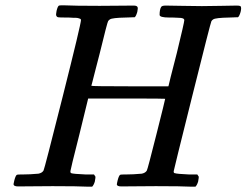

<svg xmlns="http://www.w3.org/2000/svg" viewBox="-20 -703 928 723"><path d="M871 -682Q882 -682 885 -680Q888 -678 888 -672Q888 -666 886 -658Q881 -641 876 -638H871Q866 -638 858.5 -637.5Q851 -637 844 -637Q791 -636 783 -630Q779 -628 776 -623Q773 -618 703.5 -339.5Q634 -61 634 -58Q634 -51 638 -51Q646 -48 692 -46H723Q728 -39 728.5 -37.5Q729 -36 726 -19Q722 -6 716 0H701Q664 -2 567 -2Q542 -2 499.5 -1.5Q457 -1 437 -1Q420 -1 420 -9Q420 -10 421 -15Q422 -20 423 -24Q428 -43 433 -45Q437 -46 448 -46H454Q481 -46 514 -49Q528 -52 533 -61Q536 -66 569 -197Q602 -328 602 -331Q602 -332 457 -332H312L279 -197Q245 -63 245 -58Q245 -52 248 -51Q255 -48 303 -46H334Q339 -39 339.5 -37.5Q340 -36 337 -19Q333 -6 327 0H312Q275 -2 178 -2Q153 -2 110.5 -1.5Q68 -1 48 -1Q31 -1 31 -10Q31 -12 34 -24Q39 -43 44 -45Q48 -46 59 -46H65Q92 -46 125 -49Q139 -52 144 -61Q147 -65 216 -339Q285 -613 285 -628Q285 -629 284 -630.5Q283 -632 281 -632.5Q279 -633 277 -634Q275 -635 271 -635.5Q267 -636 264 -636Q261 -636 256 -636Q251 -636 247.5 -636.5Q244 -637 238 -637Q232 -637 228 -637Q204 -637 199 -638Q194 -639 192 -644Q190 -647 193 -662Q197 -679 202 -682Q204 -683 219 -683Q260 -681 355 -681Q379 -681 421.5 -681.5Q464 -682 483 -682Q496 -682 498 -676Q500 -673 497 -658Q492 -641 487 -638H482Q477 -638 469.5 -637.5Q462 -637 455 -637Q402 -636 394 -630Q390 -628 387 -623Q384 -619 355 -500Q348 -474 340 -442Q332 -410 328 -395L324 -380Q324 -378 469 -378H614L615 -381Q615 -384 646 -504Q674 -619 674 -627Q674 -629 672.5 -631Q671 -633 668 -634Q665 -635 661.5 -635.5Q658 -636 652 -636Q646 -636 641.5 -636.5Q637 -637 629.5 -637Q622 -637 617 -637Q581 -637 581 -647Q581 -668 587 -677Q590 -682 604 -682Q622 -682 665 -681Q708 -680 740 -680Q772 -680 813.5 -681Q855 -682 871 -682Z"/></svg>

Font: MathJax_Math
Style: Regular
Weight: 400
Version: Version 1.1